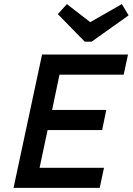

<svg xmlns="http://www.w3.org/2000/svg" viewBox="-20 -916 647 936"><path d="M46 0 185 -650H604L583 -552H270L234 -380H498L478 -282H212L173 -98H487L466 0ZM393 -713 262 -847 306 -896 420 -808 574 -896 607 -841 427 -713Z"/></svg>

Font: Sometype Mono SemiBold
Style: Italic
Weight: 600
Italic angle: -12°
Designer: Ryoichi Tsunekawa
Foundry: Dharma Type
Version: Version 1.001